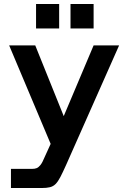

<svg xmlns="http://www.w3.org/2000/svg" viewBox="-20 -724 630 964"><path d="M35 220V124H140Q155 124 164.5 120Q174 116 183.5 104Q193 92 204 65L250 -36L243 19L26 -496H157L300 -141L450 -496H578L312 104Q295 142 283 165Q271 188 259 200Q247 212 230.5 216Q214 220 190 220ZM334 -581V-704H450V-581ZM161 -581V-704H277V-581Z"/></svg>

Font: Host Grotesk SemiBold
Style: Regular
Weight: 600
Designer: Doukan Karapınar
Foundry: Element Type
Version: Version 1.003